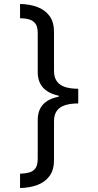

<svg xmlns="http://www.w3.org/2000/svg" viewBox="-20 -812 495 967"><path d="M374 -291Q334 -291 307 -282Q280 -273 266 -253.5Q252 -234 252 -201V-6Q252 44 229.5 74.5Q207 105 168.5 119.5Q130 134 81 135V63Q109 62 129 56Q149 50 159.5 34Q170 18 170 -13V-206Q170 -257 197 -286Q224 -315 276 -325V-330Q224 -341 197 -370.5Q170 -400 170 -450V-645Q170 -676 159.5 -691.5Q149 -707 129 -713.5Q109 -720 81 -720V-792Q130 -791 168.5 -776.5Q207 -762 229.5 -731.5Q252 -701 252 -651V-455Q252 -423 266 -403Q280 -383 307 -374Q334 -365 374 -365Z"/></svg>

Font: lgurmukhi05
Style: Book
Weight: 400
Designer: Jelle Bosma - Monotype Design Team
Foundry: Monotype Imaging Inc.
Version: Version 2.003